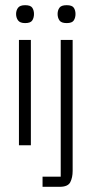

<svg xmlns="http://www.w3.org/2000/svg" viewBox="-20 -560 388 740"><path d="M53 0V-406H99V0ZM77 -471Q57 -471 49.5 -481.5Q42 -492 42 -506Q42 -520 49.5 -530Q57 -540 77 -540Q98 -540 104.5 -530Q111 -520 111 -506Q111 -492 104.5 -481.5Q98 -471 77 -471ZM237 -471Q216 -471 209 -481.5Q202 -492 202 -506Q202 -520 209 -530Q216 -540 237 -540Q258 -540 264.5 -530Q271 -520 271 -506Q271 -492 264.5 -481.5Q258 -471 237 -471ZM214 -406H260V99Q260 124 251 142Q242 160 210 160H144V121H214Z"/></svg>

Font: Darker Grotesque
Style: Regular
Weight: 400
Designer: Gabriel Lam
Foundry: TypeRant
Version: Version 1.000;gftools[0.9.28]